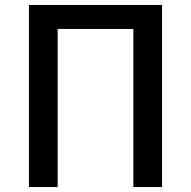

<svg xmlns="http://www.w3.org/2000/svg" viewBox="-20 -756 771 776"><path d="M97 0H213V-639H519V0H635V-736H97Z"/></svg>

Font: Noto Sans CJK JP Medium
Style: Regular
Weight: 500
Designer: Ryoko NISHIZUKA (kana & ideographs); Paul D. Hunt (Latin, Greek & Cyrillic); Wenlong ZHANG (bopomofo); Sandoll Communica
Foundry: Adobe Systems Incorporated
Version: Version 1.004;PS 1.004;hotconv 1.0.82;makeotf.lib2.5.63406